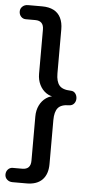

<svg xmlns="http://www.w3.org/2000/svg" viewBox="-60 -741 480 956"><g transform="rotate(5 180.5 -262.5)"><path d="M40 180Q24 180 13 170Q2 160 2 145Q2 130 11.5 119.5Q21 109 36 109H83Q104 109 114.5 98Q125 87 125 65V-156Q125 -187 137 -211.5Q149 -236 170 -250.5Q191 -265 217 -265V-261Q191 -261 170 -275.5Q149 -290 137 -314.5Q125 -339 125 -369V-590Q125 -612 114.5 -623Q104 -634 83 -634H36Q21 -634 11.5 -644.5Q2 -655 2 -670Q2 -685 13 -695Q24 -705 40 -705H111Q145 -705 168.5 -693Q192 -681 204 -657Q216 -633 216 -599V-379Q216 -339 232 -319.5Q248 -300 289 -299Q304 -299 312.5 -288Q321 -277 321 -262Q321 -248 312.5 -237.5Q304 -227 289 -226Q248 -226 232 -206.5Q216 -187 216 -146V74Q216 125 189 152.5Q162 180 111 180Z"/></g></svg>

Font: Nunito Medium
Style: Regular
Weight: 500
Designer: Vernon Adams
Foundry: Vernon Adams
Version: Version 3.601